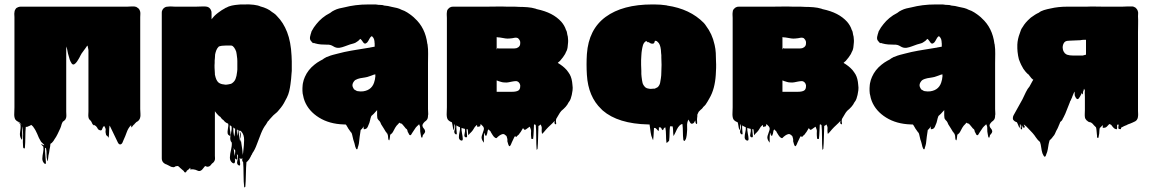

<svg xmlns="http://www.w3.org/2000/svg" viewBox="-20 -550 5193 864"><path d="M611 -59Q611 -49 612 -38Q613 -27 610 -18Q610 -18 608 -14Q607 -11 603 -7Q599 -3 594 -1L586 7Q585 10 582 11L576 18Q575 19 574 21.5Q573 24 572 23Q570 20 570 13Q557 26 550.5 44.5Q544 63 536 80Q535 84 531 92Q527 100 520 100Q514 99 510 90.5Q506 82 504 78L477 22Q476 20 475 18Q474 16 473 15Q471 28 471 41.5Q471 55 469 69Q468 70 467 67.5Q466 65 465 64Q463 62 460 60Q457 58 457 55Q454 43 455 39Q456 35 455.5 31Q455 27 449 17Q451 15 448 17.5Q445 20 445 20Q442 24 439.5 31.5Q437 39 429 36Q422 34 419.5 28.5Q417 23 413 19Q408 13 409.5 15.5Q411 18 406 14Q404 12 402 11Q402 12 400 14Q399 15 398.5 12Q398 9 396 8Q395 5 393 1.5Q391 -2 389 -6Q384 -9 380 -16Q380 -17 379.5 -17.5Q379 -18 379 -19Q379 -20 378.5 -21Q378 -22 378 -23Q377 -29 377.5 -35.5Q378 -42 378 -48V-325L374 -345Q371 -343 369 -339.5Q367 -336 366 -335Q361 -328 356.5 -322Q352 -316 347 -309Q347 -308 346.5 -308Q346 -308 346 -307L342 -300Q341 -298 340 -296Q339 -294 338 -292L334 -285Q332 -281 326.5 -273Q321 -265 314.5 -261Q308 -257 302 -265Q301 -267 300 -269Q299 -271 298 -272Q296 -275 294 -281Q292 -288 290 -295Q288 -302 286 -309Q282 -327 282 -329Q282 -331 278 -341V-47Q278 -41 278.5 -34.5Q279 -28 278 -22Q277 -19 275.5 -15Q274 -11 271 -9Q268 -5 263 -3Q259 3 256 13Q256 16 254 20Q254 21 253.5 21.5Q253 22 253 23L251 28Q245 41 239 53.5Q233 66 225 77L222 82Q220 84 220 85L214 92Q211 95 207 97Q206 104 205.5 110Q205 116 203 123Q202 130 201 136.5Q200 143 198 150Q197 156 196 167.5Q195 179 193 173Q189 159 189.5 144.5Q190 130 187 117Q187 115 185 115.5Q183 116 183 117Q182 128 184 147.5Q186 167 186.5 180Q187 193 179 185Q170 176 170.5 163Q171 150 174 136Q177 122 175 110Q164 99 165 98.5Q166 98 171.5 101Q177 104 179 103.5Q181 103 170 93Q167 91 163 85Q162 83 160.5 80Q159 77 157 74L154 68Q151 60 147.5 52.5Q144 45 140 37Q138 33 135.5 29.5Q133 26 131 23Q131 21 123 14Q122 14 120 12Q119 12 116 15Q113 16 110 17.5Q107 19 104 20Q103 21 100 21Q96 21 96 21Q94 43 94 67.5Q94 92 92 115Q92 116 90.5 117.5Q89 119 88 118Q84 116 84 112Q82 89 83.5 66.5Q85 44 80 22Q79 15 79 24.5Q79 34 80 48Q81 62 80 72Q79 82 76 76Q67 62 70.5 44Q74 26 72 10Q61 -1 62.5 -0.5Q64 0 69.5 5Q75 10 76.5 10.5Q78 11 67 0L60 -3Q54 -6 50 -11Q48 -13 46 -19Q44 -27 44 -33Q44 -41 44.5 -50Q45 -59 45 -67V-473Q45 -478 44.5 -483.5Q44 -489 45 -494Q45 -498 47 -504Q49 -508 50 -509Q53 -515 62 -518Q68 -520 72 -520H552Q562 -520 573 -521Q584 -522 593 -519Q597 -517 599 -515Q606 -511 609 -503Q611 -499 611 -497Q612 -491 611.5 -485Q611 -479 611 -473Z M1293 -244Q1293 -237 1293 -231Q1293 -225 1292 -220Q1291 -207 1290 -194.5Q1289 -182 1287 -170Q1285 -155 1281.5 -140Q1278 -125 1271 -111L1263 -96Q1253 -75 1236 -56Q1235 -54 1231 -50Q1227 -45 1221 -40.5Q1215 -36 1210 -31Q1204 -24 1198.5 -18.5Q1193 -13 1188 -6Q1188 -6 1187.5 -5.5Q1187 -5 1186 -5L1177 10Q1165 25 1155 49.5Q1145 74 1136 99Q1127 124 1116 139Q1115 140 1114.5 142.5Q1114 145 1112 147Q1112 147 1112 147.5Q1112 148 1111 148Q1111 149 1109 153Q1106 158 1103.5 163Q1101 168 1096 173Q1095 176 1092 177L1089 180Q1087 202 1086.5 234.5Q1086 267 1084 290Q1084 291 1081.5 292.5Q1079 294 1079 293Q1076 270 1076 235.5Q1076 201 1074 179Q1071 177 1071 175Q1070 174 1070 170.5Q1070 167 1070 166Q1070 163 1071 161Q1070 163 1065 165Q1064 165 1063.5 164.5Q1063 164 1062 164Q1060 163 1058 161Q1059 174 1060.5 186Q1062 198 1054 194Q1044 189 1048 174Q1052 159 1050 147Q1049 147 1047.5 146Q1046 145 1047 145Q1047 144 1046.5 143.5Q1046 143 1046 143Q1047 153 1047.5 161.5Q1048 170 1042 167Q1039 165 1037 162Q1039 175 1036.5 181.5Q1034 188 1026 183Q1014 174 1014.5 158.5Q1015 143 1019.5 125Q1024 107 1023 92Q1021 90 1019 86Q1018 85 1018 84Q1016 78 1016 72Q1016 61 1019 52Q1021 43 1022 34.5Q1023 26 1022 19Q1020 17 1018 16Q1017 16 1016 14Q1015 12 1016 14H1014V25Q1014 27 1014.5 30Q1015 33 1015 36Q1016 40 1016.5 44.5Q1017 49 1017 57Q1016 63 1013.5 61Q1011 59 1008 57Q1007 57 1007 56.5Q1007 56 1007 56Q1003 50 1004 41.5Q1005 33 1006 26Q1007 21 1007.5 16.5Q1008 12 1007 8Q1007 7 1006.5 7Q1006 7 1006 6L999 3L998 2Q997 2 997 1.5Q997 1 996 1Q990 -3 986 -9Q983 -11 980 -13.5Q977 -16 975 -19Q973 -23 971 -24.5Q969 -26 967 -27Q965 -29 962 -31.5Q959 -34 957 -37Q955 -39 953 -41.5Q951 -44 949 -47Q947 -49 946 -50Q944 -53 946 -50.5Q948 -48 947 -42V151Q947 156 947.5 161.5Q948 167 946 172Q946 172 944 176Q943 177 943 177.5Q943 178 942 179Q940 182 934 186Q931 190 927 194.5Q923 199 917 200Q913 201 909.5 199.5Q906 198 903 197Q899 201 896 205.5Q893 210 889 214Q879 223 869.5 218Q860 213 849 212H841Q840 212 839 213Q838 214 837 213Q836 210 836 205L828 213Q827 214 825 215Q823 216 821 218Q820 219 818.5 222.5Q817 226 814 226Q810 226 808.5 222.5Q807 219 805 218Q805 218 805 217.5Q805 217 804 217Q802 216 798 212L791 206L788 203Q788 203 788 202.5Q788 202 787 202Q783 198 781 197L771 198Q770 199 766 201Q760 204 754 201Q753 202 752 201Q751 200 749 200Q749 200 737.5 194Q726 188 726 189Q722 187 719 185Q708 177 708 163V-493Q708 -499 709.5 -502Q711 -505 713 -509Q722 -520 734 -520Q737 -520 740 -520.5Q743 -521 746 -521Q752 -521 757.5 -520.5Q763 -520 768 -520H861Q869 -520 877.5 -520.5Q886 -521 894 -521Q898 -521 902 -521Q906 -521 910 -520Q911 -520 912 -519.5Q913 -519 914 -519Q923 -516 928 -507Q930 -503 931 -500Q932 -497 932 -486V-463Q934 -465 934 -466Q935 -466 935 -466.5Q935 -467 935 -467L936 -468Q940 -472 941 -474Q940 -473 945 -478.5Q950 -484 952 -485Q955 -487 957.5 -489.5Q960 -492 962 -493Q970 -499 977.5 -504Q985 -509 993 -513Q995 -515 997 -515Q1009 -522 1023.5 -525Q1038 -528 1052 -529Q1059 -529 1063 -530H1079Q1102 -531 1122 -528.5Q1142 -526 1152 -521Q1168 -517 1181.5 -510.5Q1195 -504 1204 -496L1213 -490Q1217 -487 1220.5 -484Q1224 -481 1227 -477Q1255 -449 1272 -405.5Q1289 -362 1292 -299Q1293 -285 1293 -274Q1293 -263 1293 -249ZM948 -210Q950 -201 953.5 -192.5Q957 -184 964 -178Q974 -171 988 -170Q990 -169 993 -169Q996 -169 998 -169L1006 -170Q1010 -171 1013.5 -171.5Q1017 -172 1020 -173L1025 -176Q1036 -184 1040 -195Q1045 -207 1047 -227Q1048 -232 1048 -237Q1048 -242 1048 -246V-275Q1048 -280 1047.5 -286Q1047 -292 1046 -298Q1046 -303 1045 -306Q1044 -318 1039 -327Q1034 -337 1028 -342Q1024 -345 1020.5 -345Q1017 -345 1012 -345Q1004 -345 995 -345Q986 -345 978 -344Q975 -343 971 -342.5Q967 -342 964 -340Q957 -333 953.5 -324Q950 -315 948 -305Q948 -301 947.5 -296.5Q947 -292 947 -288Q946 -283 946 -277.5Q946 -272 946 -267Q945 -256 945.5 -245Q946 -234 947 -219V-214Q948 -213 948 -210ZM1034 65Q1035 63 1035 60.5Q1035 58 1036 56Q1037 50 1037.5 44.5Q1038 39 1038 33Q1038 29 1038 29Q1038 29 1035 28Q1035 28 1034 27Q1033 26 1031 24H1030V33Q1030 38 1030.5 43.5Q1031 49 1032 54Q1033 56 1033 59Q1033 62 1034 65ZM1046 33V42L1048 62Q1049 57 1049.5 53.5Q1050 50 1050 43V35Q1048 33 1046 33ZM1060 42Q1064 50 1064 62Q1064 65 1064 68Q1064 71 1063 74V75Q1065 91 1068 108Q1071 125 1072 142V148Q1073 145 1073 142.5Q1073 140 1074 138Q1074 136 1074.5 132Q1075 128 1075 128Q1078 105 1078.5 80.5Q1079 56 1066 42Q1063 38 1061 38Q1060 39 1060 41H1059Q1059 41 1059 40.5Q1059 40 1058 39Q1055 35 1054 35Q1053 36 1053.5 40.5Q1054 45 1054 46Q1055 54 1056.5 62Q1058 70 1059 78L1061 89Q1062 86 1062 83Q1062 80 1063 77V76Q1060 59 1059.5 52.5Q1059 46 1060 42ZM1036 152Q1037 145 1038 138Q1039 131 1038 125Q1037 125 1035.5 124Q1034 123 1035 123Q1034 122 1034 121.5Q1034 121 1033 120Q1032 119 1032 117.5Q1032 116 1031 115Q1032 124 1033.5 133.5Q1035 143 1036 152Z M1907 -36Q1907 -32 1906 -30Q1906 -17 1901 -11Q1900 -9 1897 -6.5Q1894 -4 1891 -2Q1880 9 1881 16Q1882 23 1887 28Q1892 33 1893 40Q1894 47 1883 58Q1882 61 1881.5 64.5Q1881 68 1879 70Q1878 71 1875 65Q1874 60 1873 54Q1872 48 1871 42Q1870 25 1870.5 22.5Q1871 20 1866 9L1862 13Q1859 16 1856.5 18Q1854 20 1851 24Q1847 30 1843 36Q1839 42 1835 48Q1834 49 1832 53Q1830 57 1828 58Q1823 60 1820 53Q1817 46 1815 44Q1814 41 1813.5 38Q1813 35 1811 32Q1809 31 1805 27Q1803 25 1802 23L1792 11L1787 6Q1785 7 1782 5Q1779 3 1777 2Q1772 7 1772 8Q1764 15 1758.5 24.5Q1753 34 1748 44Q1747 46 1744.5 49Q1742 52 1739 54Q1737 56 1736 56Q1735 62 1734.5 68.5Q1734 75 1732 81Q1731 82 1729.5 80.5Q1728 79 1728 78Q1726 70 1726.5 66.5Q1727 63 1723 51Q1722 51 1721.5 50.5Q1721 50 1721 50Q1721 49 1719 47Q1719 45 1717.5 44Q1716 43 1716 43L1707 28L1695 9Q1694 5 1692 1.5Q1690 -2 1688 -5L1687 -6Q1683 -9 1679 -16Q1679 -17 1678.5 -17.5Q1678 -18 1678 -19Q1677 -24 1677 -30.5Q1677 -37 1677 -47V-55Q1675 -53 1674 -51L1671 -48Q1662 -37 1651 -28Q1647 -18 1645 -7.5Q1643 3 1638 13Q1637 17 1634.5 21.5Q1632 26 1628 29Q1627 30 1622.5 31Q1618 32 1617 31Q1616 28 1616 24.5Q1616 21 1616 18Q1615 21 1613.5 23.5Q1612 26 1610 28Q1609 30 1607 31.5Q1605 33 1603 35Q1600 51 1598.5 65.5Q1597 80 1595 96Q1594 100 1593 104.5Q1592 109 1590 114Q1590 119 1587 122Q1586 123 1583 120Q1582 118 1581 115.5Q1580 113 1579 111Q1578 106 1575 94.5Q1572 83 1570 79Q1569 75 1568 70.5Q1567 66 1566 62Q1565 59 1564.5 55.5Q1564 52 1562 48L1559 45Q1556 41 1553 36.5Q1550 32 1547 28Q1546 25 1544 22.5Q1542 20 1540 16Q1539 14 1538 12.5Q1537 11 1535 10H1527Q1462 8 1415.5 -21Q1369 -50 1351 -95Q1350 -98 1349 -101Q1348 -104 1347 -107Q1347 -108 1346.5 -109Q1346 -110 1346 -111Q1345 -116 1344 -120.5Q1343 -125 1342 -129Q1341 -135 1341 -141.5Q1341 -148 1341 -154Q1341 -158 1341.5 -161Q1342 -164 1342 -168L1343 -175Q1346 -191 1352 -204Q1366 -236 1395 -259Q1401 -264 1407 -268Q1413 -272 1420 -276L1433 -283Q1435 -285 1438 -287Q1441 -289 1444 -290Q1446 -292 1449 -293Q1452 -294 1455 -295Q1466 -300 1477.5 -303Q1489 -306 1501 -309Q1515 -313 1529.5 -316Q1544 -319 1560 -322L1584 -326Q1598 -328 1611.5 -330.5Q1625 -333 1639 -335Q1643 -335 1644 -336L1666 -340V-356Q1666 -352 1665.5 -358Q1665 -364 1665 -365Q1665 -364 1664.5 -367.5Q1664 -371 1664 -370Q1664 -371 1663.5 -372Q1663 -373 1663 -374Q1661 -380 1655 -386Q1654 -386 1654 -386.5Q1654 -387 1652 -387Q1650 -386 1647.5 -383Q1645 -380 1644 -378Q1641 -373 1637 -365.5Q1633 -358 1627 -355Q1620 -351 1614 -360Q1608 -369 1604 -373Q1602 -375 1601 -375L1592 -366Q1589 -364 1586 -362Q1583 -360 1580 -358Q1574 -355 1567.5 -353.5Q1561 -352 1555 -350Q1543 -346 1531.5 -341.5Q1520 -337 1508 -335Q1493 -333 1480 -341.5Q1467 -350 1452 -349Q1438 -349 1424.5 -350Q1411 -351 1397 -355Q1393 -357 1392 -357Q1391 -357 1390 -356Q1389 -355 1388 -356Q1387 -357 1386.5 -358Q1386 -359 1384 -360Q1383 -362 1381 -364Q1379 -366 1379 -366Q1378 -367 1376 -371Q1374 -377 1375 -383.5Q1376 -390 1378 -396Q1379 -399 1380 -402Q1381 -405 1382 -409Q1392 -428 1404 -442Q1415 -456 1430.5 -469Q1446 -482 1466 -492Q1474 -499 1485 -504Q1495 -509 1506.5 -512Q1518 -515 1530 -517Q1553 -523 1580 -526.5Q1607 -530 1639 -530H1659Q1665 -530 1670 -530Q1675 -530 1678 -529L1685 -528H1690Q1703 -528 1709 -525Q1726 -524 1743 -519Q1755 -517 1766.5 -514Q1778 -511 1787 -506Q1800 -502 1812.5 -494Q1825 -486 1835 -478Q1835 -477 1835.5 -477Q1836 -477 1836 -477Q1839 -475 1841.5 -472.5Q1844 -470 1846 -468Q1894 -425 1903 -353Q1904 -352 1904 -350Q1907 -329 1906.5 -308Q1906 -287 1906 -266V-59Q1906 -54 1906.5 -48Q1907 -42 1907 -36ZM1669 -203V-215Q1669 -216 1667 -215Q1666 -215 1664.5 -214.5Q1663 -214 1662 -214Q1658 -212 1653 -210.5Q1648 -209 1643 -207Q1633 -203 1622.5 -201.5Q1612 -200 1601 -198Q1596 -197 1590 -195Q1584 -193 1579 -190Q1575 -187 1573 -184Q1566 -175 1566 -166Q1566 -159 1573 -148Q1575 -147 1577.5 -145.5Q1580 -144 1583 -142L1588 -140Q1601 -139 1602 -138.5Q1603 -138 1614 -139Q1657 -145 1666 -188Q1668 -194 1668 -199Q1668 -202 1669 -203Z M2553 -123Q2551 -114 2548 -105.5Q2545 -97 2540 -91Q2540 -91 2540 -90.5Q2540 -90 2539 -90Q2534 -79 2525.5 -69.5Q2517 -60 2506 -51Q2499 -43 2494 -33.5Q2489 -24 2483 -15Q2483 -12 2482 -10Q2481 -6 2482.5 2.5Q2484 11 2479 9Q2475 7 2475 2.5Q2475 -2 2476 -6Q2467 4 2457 13Q2447 22 2438 32Q2435 35 2432.5 38.5Q2430 42 2427 45Q2426 46 2425 47Q2424 48 2423 49Q2422 50 2420.5 51.5Q2419 53 2419 52Q2417 40 2417.5 35Q2418 30 2418 25Q2418 20 2413 10Q2410 13 2407 15H2406Q2404 17 2403 17Q2402 39 2401.5 67.5Q2401 96 2399 119Q2399 120 2397 122.5Q2395 125 2395 124Q2393 101 2393 68.5Q2393 36 2391 14Q2390 13 2389.5 12Q2389 11 2388 10H2387Q2383 10 2383 11Q2382 27 2381.5 43Q2381 59 2379 76Q2379 75 2375 75Q2371 75 2371 75Q2369 55 2369.5 49Q2370 43 2370 38.5Q2370 34 2364 20Q2360 22 2356 25.5Q2352 29 2347 32Q2345 33 2343 34Q2341 35 2339 33Q2331 25 2335.5 24Q2340 23 2343.5 25Q2347 27 2335 27H2333Q2333 28 2332.5 28.5Q2332 29 2332 29L2323 44Q2322 46 2319 49Q2317 53 2315 55Q2314 56 2311.5 58Q2309 60 2307 62Q2305 66 2303 66Q2302 66 2301 65Q2300 64 2298 63Q2296 64 2295 66Q2294 68 2293 70Q2291 74 2288 80.5Q2285 87 2283 91Q2283 92 2280 98.5Q2277 105 2275 107Q2273 109 2271 107Q2269 105 2267 99Q2263 87 2263 85Q2263 83 2263.5 80Q2264 77 2260 64Q2259 61 2254 58Q2248 52 2241.5 53.5Q2235 55 2229 59Q2227 60 2225 62Q2223 64 2221 65Q2218 68 2215.5 70.5Q2213 73 2208 70Q2201 65 2197 58Q2193 51 2189 45Q2189 44 2188.5 43.5Q2188 43 2188 42Q2187 41 2186 40Q2185 39 2184 38L2178 32Q2174 37 2173.5 44Q2173 51 2170 57Q2170 61 2167 61Q2163 61 2161.5 53.5Q2160 46 2159 48Q2158 55 2157.5 67.5Q2157 80 2157.5 88Q2158 96 2156 90Q2144 75 2148 61.5Q2152 48 2156.5 36Q2161 24 2149 14L2143 8Q2142 10 2142 12.5Q2142 15 2141 17Q2140 19 2137.5 19Q2135 19 2133 20Q2129 22 2129 22Q2128 20 2127.5 17Q2127 14 2126 12L2117 21Q2113 27 2109.5 33Q2106 39 2101 44L2092 53Q2089 59 2088 58Q2086 51 2086 44.5Q2086 38 2084 32Q2084 31 2082 30.5Q2080 30 2080 31Q2079 37 2080.5 46Q2082 55 2082 62Q2082 69 2076 68Q2067 66 2070.5 53Q2074 40 2072 30Q2072 29 2071 29.5Q2070 30 2069 29Q2066 29 2065 28Q2062 28 2061 27Q2060 27 2059 26Q2058 25 2057 26Q2056 35 2059 49.5Q2062 64 2062.5 74.5Q2063 85 2054 82Q2045 78 2045 67.5Q2045 57 2048 44.5Q2051 32 2050 22Q2050 22 2047 22Q2047 21 2046.5 21Q2046 21 2046 21Q2045 20 2044 20Q2043 20 2042 19Q2041 18 2040 18Q2039 18 2038 17Q2034 13 2034 15Q2033 21 2034 32Q2035 43 2035.5 50Q2036 57 2030 54Q2021 48 2026 34Q2031 20 2026 10Q2024 5 2024.5 17Q2025 29 2022 34Q2021 37 2020 31.5Q2019 26 2018 23Q2018 22 2016 11Q2014 0 2013 0L2006 -3Q2000 -6 1996 -11Q1994 -13 1992 -19Q1991 -23 1990.5 -27Q1990 -31 1990 -35Q1990 -43 1990.5 -51.5Q1991 -60 1991 -67V-469Q1991 -475 1990.5 -481.5Q1990 -488 1991 -495L1992 -502Q1993 -503 1993 -504Q1993 -505 1994 -506Q1996 -510 1998 -511Q2002 -516 2008 -518Q2010 -519 2012.5 -519.5Q2015 -520 2019 -520H2134Q2146 -520 2168 -520Q2190 -520 2215.5 -520.5Q2241 -521 2262 -520H2275Q2286 -520 2296.5 -520Q2307 -520 2317 -519Q2335 -519 2354 -517.5Q2373 -516 2390 -511L2395 -509Q2433 -501 2460 -487Q2487 -473 2506 -452Q2513 -444 2518.5 -434.5Q2524 -425 2527 -415Q2530 -411 2531 -405Q2532 -399 2533 -394Q2536 -385 2536 -376Q2537 -368 2536.5 -360.5Q2536 -353 2535 -345Q2534 -327 2527 -316Q2525 -313 2523 -307Q2515 -293 2500 -276L2499 -275Q2496 -272 2494 -271Q2493 -270 2492 -269Q2491 -268 2490 -267L2498 -262Q2500 -261 2502.5 -259Q2505 -257 2512 -252Q2521 -245 2530 -235Q2538 -225 2544 -215Q2554 -197 2556 -168Q2558 -155 2556.5 -143.5Q2555 -132 2553 -123ZM2215 -341V-326Q2214 -313 2213.5 -313Q2213 -313 2213.5 -318.5Q2214 -324 2216 -329.5Q2218 -335 2223 -332H2285Q2290 -332 2294.5 -332Q2299 -332 2303 -333Q2304 -334 2306 -334Q2314 -337 2318 -343L2320 -348Q2321 -350 2321 -357V-362Q2319 -368 2318 -370Q2317 -372 2313 -376Q2312 -378 2310 -378.5Q2308 -379 2306 -380Q2301 -381 2295.5 -380Q2290 -379 2285 -378Q2278 -377 2270.5 -376.5Q2263 -376 2255 -377Q2249 -378 2243 -379Q2237 -380 2231 -381Q2233 -381 2227 -381.5Q2221 -382 2219 -382Q2219 -382 2218.5 -382.5Q2218 -383 2215 -383ZM2215 -137H2285Q2302 -137 2311.5 -142Q2321 -147 2321 -162V-167Q2319 -173 2318 -175Q2317 -177 2313 -181Q2307 -185 2303 -185Q2299 -185 2294.5 -184.5Q2290 -184 2285 -183Q2276 -181 2267.5 -179.5Q2259 -178 2250 -179Q2243 -179 2236.5 -181Q2230 -183 2223 -185Q2222 -186 2221 -186Q2220 -186 2218 -187Q2217 -188 2216 -188Q2215 -188 2215 -188Z M3202 -276Q3203 -260 3202.5 -244Q3202 -228 3201 -213Q3199 -182 3192 -155.5Q3185 -129 3172 -107Q3168 -100 3164 -93Q3160 -86 3155 -79Q3150 -73 3144 -68Q3144 -67 3143.5 -66.5Q3143 -66 3143 -66Q3139 -60 3133 -56Q3132 -55 3131 -54Q3130 -53 3128 -51Q3127 -50 3126 -49Q3125 -48 3124 -47L3118 -34Q3118 -30 3118 -26.5Q3118 -23 3117 -19Q3116 -12 3117 -0.5Q3118 11 3113 7Q3110 4 3109.5 -0.5Q3109 -5 3109 -9Q3109 -7 3107 -5Q3106 -2 3103.5 1.5Q3101 5 3097 6Q3090 9 3085.5 1.5Q3081 -6 3079 -10Q3079 -10 3079 -10.5Q3079 -11 3078 -12Q3071 1 3072 17.5Q3073 34 3071 50Q3071 54 3070 59.5Q3069 65 3068 70Q3067 76 3063 81Q3063 84 3059 84Q3055 82 3055 79Q3053 62 3053 44Q3053 26 3051 9Q3051 9 3050.5 8.5Q3050 8 3049 8Q3046 9 3043 11Q3040 13 3038 15Q3031 22 3026 32Q3023 38 3020.5 44Q3018 50 3015 55Q3014 56 3012.5 59.5Q3011 63 3011 62Q3009 51 3009 40Q3009 29 3007 19Q3009 19 3001.5 18.5Q2994 18 2995 19Q2993 35 2993 51Q2993 67 2991 83Q2991 84 2987.5 87Q2984 90 2983 91Q2982 92 2980.5 92.5Q2979 93 2979 92Q2977 75 2977 57.5Q2977 40 2974 23Q2971 24 2969 26Q2967 28 2967 28Q2966 29 2965.5 31.5Q2965 34 2963 36Q2962 36 2958 32Q2957 30 2956.5 28Q2956 26 2954 25Q2954 24 2953.5 24Q2953 24 2953 24Q2952 23 2952 23.5Q2952 24 2951 23H2945Q2945 27 2945 31Q2945 35 2943 40Q2943 40 2935 31Q2930 26 2930 26.5Q2930 27 2927 26Q2923 26 2923 25Q2922 39 2921.5 52.5Q2921 66 2919 80Q2919 82 2917.5 78Q2916 74 2915 72Q2914 69 2913 66.5Q2912 64 2911 61Q2908 48 2906.5 35.5Q2905 23 2903 10H2897Q2761 7 2692 -53L2686 -59Q2627 -115 2621 -213Q2618 -260 2621 -307Q2629 -418 2705.5 -474Q2782 -530 2915 -530H2924Q2938 -530 2952 -529Q2966 -528 2979 -526Q2981 -526 2982 -525Q3085 -510 3147 -447Q3149 -445 3152.5 -440.5Q3156 -436 3157 -434Q3185 -397 3195 -351Q3195 -350 3195.5 -349Q3196 -348 3196 -347Q3200 -330 3201 -311.5Q3202 -293 3202 -276ZM2884 -157Q2887 -155 2891 -153Q2902 -150 2908 -150Q2914 -150 2920 -151H2926Q2930 -153 2933.5 -154.5Q2937 -156 2940 -158Q2948 -166 2950.5 -177Q2953 -188 2954 -198Q2955 -204 2955.5 -211Q2956 -218 2956 -225Q2957 -239 2957 -258Q2957 -277 2956 -292Q2956 -297 2956 -302Q2956 -307 2955 -311Q2955 -315 2954.5 -318.5Q2954 -322 2954 -326Q2951 -352 2940 -361Q2936 -365 2934.5 -365.5Q2933 -366 2931 -366Q2930 -366 2929 -366.5Q2928 -367 2927 -366Q2926 -365 2925.5 -361.5Q2925 -358 2923 -356Q2922 -354 2917.5 -353.5Q2913 -353 2911 -354Q2905 -355 2900 -360H2894Q2893 -361 2892 -362.5Q2891 -364 2889 -365Q2886 -365 2883 -362Q2876 -356 2873 -345.5Q2870 -335 2868 -321Q2867 -318 2867 -313Q2867 -310 2866.5 -306.5Q2866 -303 2866 -299Q2865 -291 2865 -280Q2865 -269 2865 -258Q2865 -251 2865.5 -244.5Q2866 -238 2866 -231Q2866 -224 2866 -217Q2866 -210 2867 -205Q2869 -187 2871.5 -177Q2874 -167 2884 -157Z M3839 -123Q3837 -114 3834 -105.5Q3831 -97 3826 -91Q3826 -91 3826 -90.5Q3826 -90 3825 -90Q3820 -79 3811.5 -69.5Q3803 -60 3792 -51Q3785 -43 3780 -33.5Q3775 -24 3769 -15Q3769 -12 3768 -10Q3767 -6 3768.5 2.5Q3770 11 3765 9Q3761 7 3761 2.5Q3761 -2 3762 -6Q3753 4 3743 13Q3733 22 3724 32Q3721 35 3718.5 38.5Q3716 42 3713 45Q3712 46 3711 47Q3710 48 3709 49Q3708 50 3706.5 51.5Q3705 53 3705 52Q3703 40 3703.5 35Q3704 30 3704 25Q3704 20 3699 10Q3696 13 3693 15H3692Q3690 17 3689 17Q3688 39 3687.5 67.5Q3687 96 3685 119Q3685 120 3683 122.5Q3681 125 3681 124Q3679 101 3679 68.5Q3679 36 3677 14Q3676 13 3675.5 12Q3675 11 3674 10H3673Q3669 10 3669 11Q3668 27 3667.5 43Q3667 59 3665 76Q3665 75 3661 75Q3657 75 3657 75Q3655 55 3655.5 49Q3656 43 3656 38.5Q3656 34 3650 20Q3646 22 3642 25.5Q3638 29 3633 32Q3631 33 3629 34Q3627 35 3625 33Q3617 25 3621.5 24Q3626 23 3629.5 25Q3633 27 3621 27H3619Q3619 28 3618.5 28.5Q3618 29 3618 29L3609 44Q3608 46 3605 49Q3603 53 3601 55Q3600 56 3597.5 58Q3595 60 3593 62Q3591 66 3589 66Q3588 66 3587 65Q3586 64 3584 63Q3582 64 3581 66Q3580 68 3579 70Q3577 74 3574 80.5Q3571 87 3569 91Q3569 92 3566 98.5Q3563 105 3561 107Q3559 109 3557 107Q3555 105 3553 99Q3549 87 3549 85Q3549 83 3549.5 80Q3550 77 3546 64Q3545 61 3540 58Q3534 52 3527.5 53.5Q3521 55 3515 59Q3513 60 3511 62Q3509 64 3507 65Q3504 68 3501.5 70.5Q3499 73 3494 70Q3487 65 3483 58Q3479 51 3475 45Q3475 44 3474.5 43.5Q3474 43 3474 42Q3473 41 3472 40Q3471 39 3470 38L3464 32Q3460 37 3459.5 44Q3459 51 3456 57Q3456 61 3453 61Q3449 61 3447.5 53.5Q3446 46 3445 48Q3444 55 3443.5 67.5Q3443 80 3443.5 88Q3444 96 3442 90Q3430 75 3434 61.5Q3438 48 3442.5 36Q3447 24 3435 14L3429 8Q3428 10 3428 12.5Q3428 15 3427 17Q3426 19 3423.5 19Q3421 19 3419 20Q3415 22 3415 22Q3414 20 3413.5 17Q3413 14 3412 12L3403 21Q3399 27 3395.5 33Q3392 39 3387 44L3378 53Q3375 59 3374 58Q3372 51 3372 44.5Q3372 38 3370 32Q3370 31 3368 30.5Q3366 30 3366 31Q3365 37 3366.5 46Q3368 55 3368 62Q3368 69 3362 68Q3353 66 3356.5 53Q3360 40 3358 30Q3358 29 3357 29.5Q3356 30 3355 29Q3352 29 3351 28Q3348 28 3347 27Q3346 27 3345 26Q3344 25 3343 26Q3342 35 3345 49.5Q3348 64 3348.5 74.5Q3349 85 3340 82Q3331 78 3331 67.5Q3331 57 3334 44.5Q3337 32 3336 22Q3336 22 3333 22Q3333 21 3332.5 21Q3332 21 3332 21Q3331 20 3330 20Q3329 20 3328 19Q3327 18 3326 18Q3325 18 3324 17Q3320 13 3320 15Q3319 21 3320 32Q3321 43 3321.5 50Q3322 57 3316 54Q3307 48 3312 34Q3317 20 3312 10Q3310 5 3310.5 17Q3311 29 3308 34Q3307 37 3306 31.5Q3305 26 3304 23Q3304 22 3302 11Q3300 0 3299 0L3292 -3Q3286 -6 3282 -11Q3280 -13 3278 -19Q3277 -23 3276.5 -27Q3276 -31 3276 -35Q3276 -43 3276.5 -51.5Q3277 -60 3277 -67V-469Q3277 -475 3276.5 -481.5Q3276 -488 3277 -495L3278 -502Q3279 -503 3279 -504Q3279 -505 3280 -506Q3282 -510 3284 -511Q3288 -516 3294 -518Q3296 -519 3298.5 -519.5Q3301 -520 3305 -520H3420Q3432 -520 3454 -520Q3476 -520 3501.5 -520.5Q3527 -521 3548 -520H3561Q3572 -520 3582.5 -520Q3593 -520 3603 -519Q3621 -519 3640 -517.5Q3659 -516 3676 -511L3681 -509Q3719 -501 3746 -487Q3773 -473 3792 -452Q3799 -444 3804.5 -434.5Q3810 -425 3813 -415Q3816 -411 3817 -405Q3818 -399 3819 -394Q3822 -385 3822 -376Q3823 -368 3822.5 -360.5Q3822 -353 3821 -345Q3820 -327 3813 -316Q3811 -313 3809 -307Q3801 -293 3786 -276L3785 -275Q3782 -272 3780 -271Q3779 -270 3778 -269Q3777 -268 3776 -267L3784 -262Q3786 -261 3788.5 -259Q3791 -257 3798 -252Q3807 -245 3816 -235Q3824 -225 3830 -215Q3840 -197 3842 -168Q3844 -155 3842.5 -143.5Q3841 -132 3839 -123ZM3501 -341V-326Q3500 -313 3499.5 -313Q3499 -313 3499.5 -318.5Q3500 -324 3502 -329.5Q3504 -335 3509 -332H3571Q3576 -332 3580.5 -332Q3585 -332 3589 -333Q3590 -334 3592 -334Q3600 -337 3604 -343L3606 -348Q3607 -350 3607 -357V-362Q3605 -368 3604 -370Q3603 -372 3599 -376Q3598 -378 3596 -378.5Q3594 -379 3592 -380Q3587 -381 3581.5 -380Q3576 -379 3571 -378Q3564 -377 3556.5 -376.5Q3549 -376 3541 -377Q3535 -378 3529 -379Q3523 -380 3517 -381Q3519 -381 3513 -381.5Q3507 -382 3505 -382Q3505 -382 3504.5 -382.5Q3504 -383 3501 -383ZM3501 -137H3571Q3588 -137 3597.5 -142Q3607 -147 3607 -162V-167Q3605 -173 3604 -175Q3603 -177 3599 -181Q3593 -185 3589 -185Q3585 -185 3580.5 -184.5Q3576 -184 3571 -183Q3562 -181 3553.5 -179.5Q3545 -178 3536 -179Q3529 -179 3522.5 -181Q3516 -183 3509 -185Q3508 -186 3507 -186Q3506 -186 3504 -187Q3503 -188 3502 -188Q3501 -188 3501 -188Z M4459 -36Q4459 -32 4458 -30Q4458 -17 4453 -11Q4452 -9 4449 -6.5Q4446 -4 4443 -2Q4432 9 4433 16Q4434 23 4439 28Q4444 33 4445 40Q4446 47 4435 58Q4434 61 4433.5 64.5Q4433 68 4431 70Q4430 71 4427 65Q4426 60 4425 54Q4424 48 4423 42Q4422 25 4422.5 22.5Q4423 20 4418 9L4414 13Q4411 16 4408.5 18Q4406 20 4403 24Q4399 30 4395 36Q4391 42 4387 48Q4386 49 4384 53Q4382 57 4380 58Q4375 60 4372 53Q4369 46 4367 44Q4366 41 4365.5 38Q4365 35 4363 32Q4361 31 4357 27Q4355 25 4354 23L4344 11L4339 6Q4337 7 4334 5Q4331 3 4329 2Q4324 7 4324 8Q4316 15 4310.5 24.5Q4305 34 4300 44Q4299 46 4296.5 49Q4294 52 4291 54Q4289 56 4288 56Q4287 62 4286.5 68.5Q4286 75 4284 81Q4283 82 4281.5 80.5Q4280 79 4280 78Q4278 70 4278.5 66.5Q4279 63 4275 51Q4274 51 4273.5 50.5Q4273 50 4273 50Q4273 49 4271 47Q4271 45 4269.5 44Q4268 43 4268 43L4259 28L4247 9Q4246 5 4244 1.5Q4242 -2 4240 -5L4239 -6Q4235 -9 4231 -16Q4231 -17 4230.5 -17.5Q4230 -18 4230 -19Q4229 -24 4229 -30.5Q4229 -37 4229 -47V-55Q4227 -53 4226 -51L4223 -48Q4214 -37 4203 -28Q4199 -18 4197 -7.5Q4195 3 4190 13Q4189 17 4186.5 21.5Q4184 26 4180 29Q4179 30 4174.5 31Q4170 32 4169 31Q4168 28 4168 24.5Q4168 21 4168 18Q4167 21 4165.5 23.5Q4164 26 4162 28Q4161 30 4159 31.5Q4157 33 4155 35Q4152 51 4150.5 65.5Q4149 80 4147 96Q4146 100 4145 104.5Q4144 109 4142 114Q4142 119 4139 122Q4138 123 4135 120Q4134 118 4133 115.5Q4132 113 4131 111Q4130 106 4127 94.5Q4124 83 4122 79Q4121 75 4120 70.5Q4119 66 4118 62Q4117 59 4116.5 55.5Q4116 52 4114 48L4111 45Q4108 41 4105 36.5Q4102 32 4099 28Q4098 25 4096 22.5Q4094 20 4092 16Q4091 14 4090 12.5Q4089 11 4087 10H4079Q4014 8 3967.5 -21Q3921 -50 3903 -95Q3902 -98 3901 -101Q3900 -104 3899 -107Q3899 -108 3898.5 -109Q3898 -110 3898 -111Q3897 -116 3896 -120.5Q3895 -125 3894 -129Q3893 -135 3893 -141.5Q3893 -148 3893 -154Q3893 -158 3893.5 -161Q3894 -164 3894 -168L3895 -175Q3898 -191 3904 -204Q3918 -236 3947 -259Q3953 -264 3959 -268Q3965 -272 3972 -276L3985 -283Q3987 -285 3990 -287Q3993 -289 3996 -290Q3998 -292 4001 -293Q4004 -294 4007 -295Q4018 -300 4029.5 -303Q4041 -306 4053 -309Q4067 -313 4081.5 -316Q4096 -319 4112 -322L4136 -326Q4150 -328 4163.5 -330.5Q4177 -333 4191 -335Q4195 -335 4196 -336L4218 -340V-356Q4218 -352 4217.5 -358Q4217 -364 4217 -365Q4217 -364 4216.5 -367.5Q4216 -371 4216 -370Q4216 -371 4215.5 -372Q4215 -373 4215 -374Q4213 -380 4207 -386Q4206 -386 4206 -386.5Q4206 -387 4204 -387Q4202 -386 4199.5 -383Q4197 -380 4196 -378Q4193 -373 4189 -365.5Q4185 -358 4179 -355Q4172 -351 4166 -360Q4160 -369 4156 -373Q4154 -375 4153 -375L4144 -366Q4141 -364 4138 -362Q4135 -360 4132 -358Q4126 -355 4119.5 -353.5Q4113 -352 4107 -350Q4095 -346 4083.5 -341.5Q4072 -337 4060 -335Q4045 -333 4032 -341.5Q4019 -350 4004 -349Q3990 -349 3976.5 -350Q3963 -351 3949 -355Q3945 -357 3944 -357Q3943 -357 3942 -356Q3941 -355 3940 -356Q3939 -357 3938.5 -358Q3938 -359 3936 -360Q3935 -362 3933 -364Q3931 -366 3931 -366Q3930 -367 3928 -371Q3926 -377 3927 -383.5Q3928 -390 3930 -396Q3931 -399 3932 -402Q3933 -405 3934 -409Q3944 -428 3956 -442Q3967 -456 3982.5 -469Q3998 -482 4018 -492Q4026 -499 4037 -504Q4047 -509 4058.5 -512Q4070 -515 4082 -517Q4105 -523 4132 -526.5Q4159 -530 4191 -530H4211Q4217 -530 4222 -530Q4227 -530 4230 -529L4237 -528H4242Q4255 -528 4261 -525Q4278 -524 4295 -519Q4307 -517 4318.5 -514Q4330 -511 4339 -506Q4352 -502 4364.5 -494Q4377 -486 4387 -478Q4387 -477 4387.5 -477Q4388 -477 4388 -477Q4391 -475 4393.5 -472.5Q4396 -470 4398 -468Q4446 -425 4455 -353Q4456 -352 4456 -350Q4459 -329 4458.5 -308Q4458 -287 4458 -266V-59Q4458 -54 4458.5 -48Q4459 -42 4459 -36ZM4221 -203V-215Q4221 -216 4219 -215Q4218 -215 4216.5 -214.5Q4215 -214 4214 -214Q4210 -212 4205 -210.5Q4200 -209 4195 -207Q4185 -203 4174.5 -201.5Q4164 -200 4153 -198Q4148 -197 4142 -195Q4136 -193 4131 -190Q4127 -187 4125 -184Q4118 -175 4118 -166Q4118 -159 4125 -148Q4127 -147 4129.5 -145.5Q4132 -144 4135 -142L4140 -140Q4153 -139 4154 -138.5Q4155 -138 4166 -139Q4209 -145 4218 -188Q4220 -194 4220 -199Q4220 -202 4221 -203Z M4688 145Q4688 146 4686 151Q4684 156 4680 155Q4677 153 4674.5 147Q4672 141 4671 140Q4667 127 4665.5 114Q4664 101 4660 89Q4650 81 4642 69Q4635 58 4626.5 48.5Q4618 39 4608 29Q4604 24 4599.5 20Q4595 16 4590 12Q4585 9 4587.5 12.5Q4590 16 4591.5 20.5Q4593 25 4584 24Q4581 24 4581 18Q4581 17 4580.5 16.5Q4580 16 4580 16Q4580 16 4578 14Q4577 20 4579 26.5Q4581 33 4576 32Q4572 30 4573.5 22Q4575 14 4570 8Q4569 9 4569.5 16Q4570 23 4568 25Q4567 26 4566 22.5Q4565 19 4564 18Q4562 13 4560 8.5Q4558 4 4556 0Q4555 0 4554 -0.5Q4553 -1 4552 -1Q4551 -1 4549 -3Q4547 -3 4542 -8Q4538 -12 4538 -15Q4538 -18 4538 -20Q4538 -25 4541 -31L4581 -103Q4589 -120 4596.5 -135.5Q4604 -151 4613 -161Q4613 -162 4613.5 -162Q4614 -162 4614 -163L4626 -185Q4628 -187 4630 -193Q4631 -193 4631 -195Q4630 -194 4630 -193Q4630 -192 4628 -192Q4628 -192 4626 -194Q4624 -195 4621.5 -198Q4619 -201 4618 -202V-203L4615 -206Q4613 -208 4612 -210Q4612 -211 4610 -213Q4608 -215 4608 -215Q4606 -216 4604.5 -217.5Q4603 -219 4600 -222Q4597 -225 4594.5 -228Q4592 -231 4590 -234Q4584 -241 4581 -248Q4578 -253 4575.5 -258Q4573 -263 4571 -268Q4568 -274 4565 -283Q4561 -298 4559 -317Q4558 -325 4558 -332.5Q4558 -340 4558 -349Q4559 -374 4569 -400Q4574 -418 4581 -427Q4583 -430 4585 -433Q4587 -436 4588 -438Q4596 -449 4605 -458Q4608 -461 4613 -465.5Q4618 -470 4619 -471Q4620 -472 4620.5 -472Q4621 -472 4622 -473Q4630 -479 4638 -484Q4646 -489 4655 -493Q4663 -500 4677.5 -504.5Q4692 -509 4708 -512Q4725 -516 4743.5 -518Q4762 -520 4782 -520H4870Q4889 -521 4908 -520.5Q4927 -520 4946 -520H5030Q5036 -520 5042.5 -520.5Q5049 -521 5055 -521H5066Q5071 -521 5075 -521Q5079 -521 5083 -519Q5090 -517 5095 -510Q5099 -506 5101 -497Q5102 -493 5101.5 -487.5Q5101 -482 5101 -477Q5102 -461 5101.5 -441.5Q5101 -422 5101 -405V-51Q5101 -45 5101.5 -38.5Q5102 -32 5101 -26Q5101 -18 5096 -11Q5094 -8 5091 -6Q5089 -4 5084 -2Q5080 0 5075.5 2Q5071 4 5066 6Q5065 7 5063.5 7Q5062 7 5060 8Q5057 10 5051 12Q5049 14 5047 14Q5043 15 5038.5 17.5Q5034 20 5030 22Q5029 23 5028 23Q5027 23 5026 24Q5024 26 5024 26Q5028 34 5015 30Q5012 29 5012.5 24.5Q5013 20 5013 16Q5013 15 5014 15Q5014 10 5011 10Q5006 11 5007 18.5Q5008 26 5006 31Q5005 32 5003.5 31.5Q5002 31 5001 31Q4996 30 4991 25Q4981 14 4981.5 13Q4982 12 4972 8Q4967 13 4961.5 19Q4956 25 4948 25Q4941 26 4942 23Q4943 20 4942 13Q4940 15 4940 15Q4935 21 4929 26Q4927 34 4927 42.5Q4927 51 4925 59Q4924 62 4923.5 67Q4923 72 4920 71Q4916 69 4916.5 64Q4917 59 4916 55Q4915 47 4914.5 38.5Q4914 30 4912 23L4902 13Q4898 7 4892 3Q4889 0 4884 0L4876 -3Q4875 -5 4873.5 -6Q4872 -7 4870 -8Q4863 -15 4862 -23Q4861 -31 4861.5 -39.5Q4862 -48 4862 -55V-115Q4862 -122 4861.5 -129Q4861 -136 4862 -143L4858 -151Q4857 -148 4856.5 -144.5Q4856 -141 4854 -138Q4853 -135 4853 -129.5Q4853 -124 4851 -126Q4848 -128 4848 -133Q4847 -130 4846 -127Q4845 -124 4843 -121L4838 -112Q4832 -106 4833.5 -105.5Q4835 -105 4834 -105Q4833 -105 4828 -104Q4825 -104 4820 -112Q4817 -118 4816.5 -120Q4816 -122 4816 -125V-132Q4816 -134 4815.5 -135.5Q4815 -137 4815 -138Q4814 -136 4813 -133.5Q4812 -131 4811 -129L4806 -117Q4805 -114 4804 -111Q4803 -108 4801 -105Q4800 -103 4799 -100Q4798 -97 4796 -95Q4796 -93 4794 -89Q4787 -73 4780.5 -55Q4774 -37 4766 -22L4762 -15Q4762 -14 4761.5 -13.5Q4761 -13 4761 -12Q4759 -8 4756 -5.5Q4753 -3 4751 -1Q4749 5 4748 7L4745 14Q4744 15 4744 16Q4744 17 4743 19Q4741 24 4738.5 29Q4736 34 4733 39Q4730 46 4727 52.5Q4724 59 4719 64Q4716 69 4713 72Q4710 75 4708 77L4703 82Q4702 86 4701 90Q4700 94 4699 98Q4697 110 4695 122Q4693 134 4688 145ZM4852 -300 4867 -304V-371H4859Q4855 -371 4850.5 -370.5Q4846 -370 4841 -369Q4829 -368 4817 -368Q4805 -368 4794 -367Q4788 -367 4781.5 -366Q4775 -365 4770 -360Q4762 -350 4762 -336Q4762 -331 4763 -328Q4765 -318 4772 -310Q4777 -306 4781 -304Q4793 -300 4810 -300ZM4834 -105Q4834 -105 4834 -105Z"/></svg>

Font: Rubik Wet Paint
Style: Regular
Weight: 400
Designer: Hubert and Fischer, NaN
Foundry: Hubert and Fischer, NaN
Version: Version 2.200